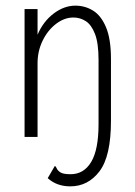

<svg xmlns="http://www.w3.org/2000/svg" viewBox="-20 -485 478 680"><path d="M229 175Q181 175 149 146L174 103Q178 104 181 111.5Q184 119 194 125.5Q204 132 230 132Q277 132 303 88.5Q329 45 329 -45V-273Q329 -332 316.5 -364.5Q304 -397 284 -410Q264 -423 240 -423Q208 -423 178.5 -400.5Q149 -378 131 -341Q113 -304 113 -261V0H67V-453H113V-362Q133 -409 170 -437Q207 -465 247 -465Q281 -465 309.5 -447.5Q338 -430 355.5 -388.5Q373 -347 373 -276V-57Q373 68 332.5 121.5Q292 175 229 175Z"/></svg>

Font: Inconsolata SemiCondensed Light
Style: Regular
Weight: 300
Width: 4
Monospace: yes
Designer: Raph Levien, Cyreal, Brenton Simpson
Foundry: Raph Levien, Cyreal, Google
Version: Version 3.100; ttfautohint (v1.8.4.7-5d5b)